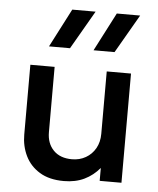

<svg xmlns="http://www.w3.org/2000/svg" viewBox="-54 -807 712 867"><g transform="rotate(5 302.0 -373.0)"><path d="M267.6 15Q201.2 15 157.7 -11.7Q114.2 -38.4 92.9 -82.3Q71.6 -126.2 71.6 -178.4V-495H181.6V-199.1Q181.6 -148.1 211.7 -117.2Q241.8 -86.2 295.6 -86.2Q330.2 -86.2 358 -102.1Q385.7 -117.9 401.8 -146.3Q417.8 -174.8 417.8 -212.2V-495H527.8V0H429.1V-58.5Q400.1 -23.6 360.2 -4.3Q320.2 15 267.6 15ZM350.1 -585 440.3 -759.5H546.1L445.3 -585ZM148.2 -585 238.4 -759.5H344.2L243.4 -585Z"/></g></svg>

Font: Geologica Thin
Style: Regular
Weight: 100
Version: Version 1.010;gftools[0.9.28]